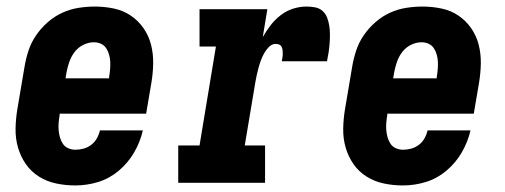

<svg xmlns="http://www.w3.org/2000/svg" viewBox="-20 -558 1540 586"><path d="M210 8Q180 8 151.5 2Q123 -4 99 -19Q75 -34 59 -57Q43 -80 35 -107.5Q27 -135 27.5 -165Q28 -195 33 -225L55 -355Q59 -379 67 -403.5Q75 -428 90 -450Q105 -472 125.5 -490Q146 -508 170 -519Q194 -530 219.5 -534Q245 -538 269 -538Q299 -538 327.5 -532Q356 -526 379 -510.5Q402 -495 418 -472Q434 -449 441 -421.5Q448 -394 447.5 -364.5Q447 -335 442 -305L426 -211H162V-207Q160 -195 159 -183.5Q158 -172 159 -160.5Q160 -149 163 -138.5Q166 -128 172 -119Q178 -110 188.5 -105.5Q199 -101 210 -101Q223 -101 235.5 -104.5Q248 -108 258.5 -116Q269 -124 275.5 -135.5Q282 -147 285 -160H416Q408 -125 389.5 -93Q371 -61 342.5 -37Q314 -13 279.5 -2.5Q245 8 210 8ZM180 -319H313V-323Q315 -335 316 -346.5Q317 -358 316.5 -369Q316 -380 313 -391Q310 -402 304 -411Q298 -420 288 -424.5Q278 -429 267 -429Q250 -429 234 -421Q218 -413 207.5 -399Q197 -385 191.5 -369Q186 -353 183 -337Z M524 0V-114H589L639 -416H589V-530H796L782 -445Q793 -464 806 -481Q819 -498 836.5 -511.5Q854 -525 874.5 -531.5Q895 -538 915 -538Q929 -538 942 -535.5Q955 -533 964.5 -524.5Q974 -516 978.5 -504Q983 -492 985 -479Q987 -466 987 -452.5Q987 -439 986 -425.5Q985 -412 983 -398.5Q981 -385 978 -371H840Q841 -377 842 -382.5Q843 -388 843 -393.5Q843 -399 842.5 -404.5Q842 -410 839.5 -415Q837 -420 832 -422Q827 -424 822 -424Q810 -424 801 -415Q792 -406 786 -395Q780 -384 776 -373Q772 -362 769 -351Q766 -340 763.5 -328.5Q761 -317 759 -305L727 -114H789V0Z M1210 8Q1180 8 1151.5 2Q1123 -4 1099 -19Q1075 -34 1059 -57Q1043 -80 1035 -107.5Q1027 -135 1027.5 -165Q1028 -195 1033 -225L1055 -355Q1059 -379 1067 -403.5Q1075 -428 1090 -450Q1105 -472 1125.5 -490Q1146 -508 1170 -519Q1194 -530 1219.5 -534Q1245 -538 1269 -538Q1299 -538 1327.5 -532Q1356 -526 1379 -510.5Q1402 -495 1418 -472Q1434 -449 1441 -421.5Q1448 -394 1447.5 -364.5Q1447 -335 1442 -305L1426 -211H1162V-207Q1160 -195 1159 -183.5Q1158 -172 1159 -160.5Q1160 -149 1163 -138.5Q1166 -128 1172 -119Q1178 -110 1188.5 -105.5Q1199 -101 1210 -101Q1223 -101 1235.5 -104.5Q1248 -108 1258.5 -116Q1269 -124 1275.5 -135.5Q1282 -147 1285 -160H1416Q1408 -125 1389.5 -93Q1371 -61 1342.5 -37Q1314 -13 1279.5 -2.5Q1245 8 1210 8ZM1180 -319H1313V-323Q1315 -335 1316 -346.5Q1317 -358 1316.5 -369Q1316 -380 1313 -391Q1310 -402 1304 -411Q1298 -420 1288 -424.5Q1278 -429 1267 -429Q1250 -429 1234 -421Q1218 -413 1207.5 -399Q1197 -385 1191.5 -369Q1186 -353 1183 -337Z"/></svg>

Font: Iosevka Curly Slab HvObl
Style: Regular
Weight: 900
Italic angle: -9°
Monospace: yes
Designer: Belleve Invis
Foundry: Belleve Invis
Version: Version 11.1.0; ttfautohint (v1.8.3)